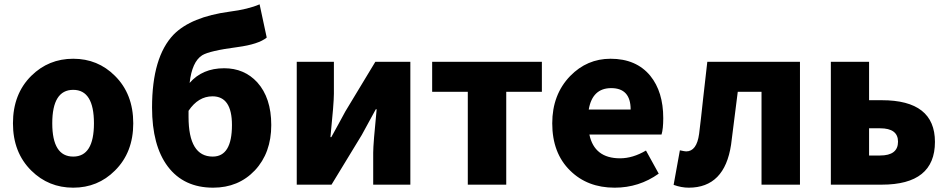

<svg xmlns="http://www.w3.org/2000/svg" viewBox="-20 -855 4389 889"><path d="M125 -65Q40 -149 40 -284Q40 -420 125 -504Q205 -583 319 -583Q433 -583 512 -504Q597 -420 597 -284Q597 -149 512 -65Q433 14 319 14Q205 14 125 -65ZM415 -284Q415 -439 319 -439Q222 -439 222 -284Q222 -130 319 -130Q415 -130 415 -284Z M853 -314Q853 -130 965 -130Q1054 -130 1054 -276Q1054 -409 964 -409Q898 -409 853 -342ZM1215 -681Q1177 -650 1080 -637Q950 -620 916 -599Q869 -569 858 -471Q917 -539 1018 -539Q1111 -539 1171 -474Q1236 -402 1236 -276Q1236 -147 1160 -66Q1084 14 967 14Q831 14 757 -84Q684 -181 684 -357Q684 -591 784 -695Q865 -777 1043 -801Q1129 -812 1182 -835Z M1354 -569H1526V-421Q1526 -378 1510 -220H1514L1547 -280Q1570 -321 1579 -339L1718 -569H1880V0H1708V-148Q1708 -189 1724 -349H1720L1655 -230L1515 0H1354Z M2146 -430H1981V-569H2489V-430H2324V0H2146Z M2620 -65Q2537 -146 2537 -284Q2537 -417 2620 -503Q2698 -583 2807 -583Q2926 -583 2991 -504Q3051 -430 3051 -308Q3051 -258 3043 -232H2709Q2732 -122 2851 -122Q2910 -122 2971 -158L3030 -51Q2939 14 2826 14Q2700 14 2620 -65ZM2900 -348Q2900 -447 2810 -447Q2723 -447 2706 -348Z M3099 1 3128 -159Q3151 -154 3157 -154Q3206 -154 3217 -235Q3225 -298 3236 -402L3255 -569H3684V0H3506V-430H3396Q3369 -213 3365 -185Q3335 14 3169 14Q3135 14 3099 1Z M3827 -569H4004V-391H4063Q4309 -391 4309 -198Q4309 0 4063 0H3827ZM4055 -135Q4138 -135 4138 -199Q4138 -261 4055 -261H4004V-135Z"/></svg>

Font: Source Han Sans CN Heavy
Style: Bold
Weight: 900
Designer: Ryoko NISHIZUKA (kana & ideographs); Paul D. Hunt (Latin, Greek & Cyrillic); Wenlong ZHANG (bopomofo); Sandoll Communica
Foundry: Adobe Systems Incorporated
Version: Version 1.000;PS 1;hotconv 1.0.78;makeotf.lib2.5.61930